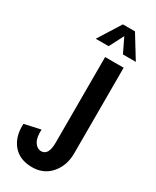

<svg xmlns="http://www.w3.org/2000/svg" viewBox="-229 -962 840 1033"><g transform="rotate(30 190.5 -445.0)"><path d="M327 -169Q327 -92 283 -41Q239 10 167 10Q89 10 48 -39.5Q7 -89 11 -169L111 -191Q108 -141 124.5 -115Q141 -89 167 -89Q212 -89 212 -169V-700H327ZM282 -900 368 -760H288L245 -849L199 -760H119L207 -900Z"/></g></svg>

Font: Gully ECD Medium
Style: Regular
Weight: 500
Width: 2
Designer: jaikishan Patel
Foundry: MagicType
Version: Version 1.000;Glyphs 3.2 (3242)